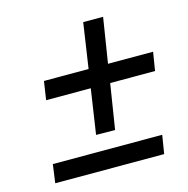

<svg xmlns="http://www.w3.org/2000/svg" viewBox="-95 -711 786 802"><g transform="rotate(-15 298.5 -310.0)"><path d="M100 -345H293L264 -151L346 -150L377 -345H571L584 -425H389L420 -620H334L305 -425H112ZM47 0H518L531 -80H58Z"/></g></svg>

Font: Jost
Style: Italic
Weight: 400
Italic angle: -5°
Version: Version 3.710